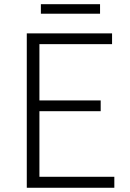

<svg xmlns="http://www.w3.org/2000/svg" viewBox="-20 -886 612 906"><path d="M106.4 0V-728.5H508.8V-677.7H166V-412.1H455.1V-361.3H166V-51.8H519.5V0ZM172.9 -821.3V-866.2H452.1V-821.3Z"/></svg>

Font: Taipei Sans TC Beta Light
Style: Regular
Weight: 300
Designer: JT Foundry
Foundry: JT Foundry
Version: Version 1.000